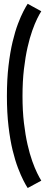

<svg xmlns="http://www.w3.org/2000/svg" viewBox="-20 -774 253 992"><path d="M123.1 197.4 193.3 159.3Q184.4 145.2 172 120.1Q159.7 95.1 146.6 58.4Q133.5 21.7 122.3 -27.3Q111.1 -76.3 103.7 -138.7Q96.3 -201 96.3 -277.4Q96.3 -354.3 103.7 -417.1Q111.1 -479.9 122.3 -529.3Q133.5 -578.6 146.6 -615.4Q159.7 -652.2 172 -677.3Q184.4 -702.4 193.3 -715.8L123.1 -754.4Q114.4 -741.5 101.2 -716.1Q87.9 -690.7 73 -651.5Q58.1 -612.3 45.1 -558.2Q32.2 -504.1 24 -434.3Q15.7 -364.5 15.7 -277.4Q15.7 -191.1 24 -121.2Q32.2 -51.2 45.1 2Q58.1 55.1 73 94Q87.9 132.9 101.2 158.7Q114.4 184.5 123.1 197.4Z"/></svg>

Font: Anybody Thin Condensed
Style: Regular
Weight: 100
Width: 3
Version: Version 1.113;gftools[0.9.25]